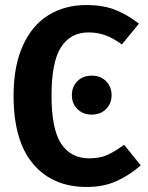

<svg xmlns="http://www.w3.org/2000/svg" viewBox="-20 -728 587 764"><path d="M533 -634 465 -551Q431 -576 400 -587.5Q369 -599 332 -599Q261 -599 223 -540.5Q185 -482 185 -347Q185 -214 223.5 -156Q262 -98 335 -98Q376 -98 405 -110.5Q434 -123 474 -152L540 -70Q496 -31 444 -7.5Q392 16 325 16Q189 16 111.5 -76Q34 -168 34 -347Q34 -464 70.5 -545.5Q107 -627 172.5 -667.5Q238 -708 324 -708Q388 -708 435.5 -690Q483 -672 533 -634ZM424 -349Q424 -316 402 -294Q380 -272 345 -272Q310 -272 288 -294Q266 -316 266 -349Q266 -383 288 -405Q310 -427 345 -427Q380 -427 402 -405Q424 -383 424 -349Z"/></svg>

Font: Fira Sans Condensed SemiBold
Style: Regular
Weight: 600
Width: 3
Designer: bBox Type GmbH & Carrois Corporate GbR & Edenspiekermann AG
Foundry: bBox Type GmbH & Carrois Corporate GbR & Edenspiekermann AG
Version: Version 4.301